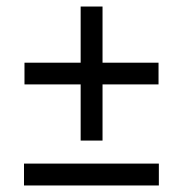

<svg xmlns="http://www.w3.org/2000/svg" viewBox="-20 -625 578 588"><path d="M294 -366.5V-194.5H227V-366.5H55V-433H227V-605H294V-433H465.5V-366.5ZM53.5 -57V-124H466.5V-57Z"/></svg>

Font: League Spartan
Style: Regular
Weight: 350
Foundry: The League of Moveable Type
Version: Version 2.002